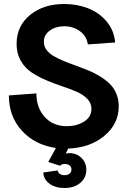

<svg xmlns="http://www.w3.org/2000/svg" viewBox="-20 -736 656 972"><path d="M306.2 215.8Q260.3 215.8 230.5 193.8Q200.7 171.9 199.2 137.2L272 127Q273.9 138.2 283.4 144.5Q293 150.9 307.1 150.9Q322.8 150.9 332.3 142.8Q341.8 134.8 341.8 122.1Q341.8 109.4 332.5 101.8Q323.2 94.2 308.1 94.2Q291.5 94.2 284.2 103L224.1 84L263.2 13.2Q157.2 -2 91.1 -74Q24.9 -146 24.9 -252.9L164.1 -263.2Q164.1 -190.9 206.3 -144Q248.5 -97.2 318.8 -97.2Q368.2 -97.2 405.5 -120.4Q442.9 -143.6 442.9 -185.1Q442.9 -213.9 421.9 -235.6Q400.9 -257.3 367.7 -271.7Q334.5 -286.1 293.9 -299.6Q253.4 -313 212.9 -330.3Q172.4 -347.7 139.2 -369.9Q106 -392.1 85 -428.7Q64 -465.3 64 -513.2Q64 -604.5 132.1 -660.2Q200.2 -715.8 305.2 -715.8Q369.6 -715.8 425.3 -694.3Q481 -672.9 519.3 -627.7Q557.6 -582.5 563 -521L424.8 -511.2Q418.5 -553.7 384.3 -578.4Q350.1 -603 305.2 -603Q262.2 -603 232.2 -581.3Q202.1 -559.6 202.1 -523.9Q202.1 -502 215.1 -484.1Q228 -466.3 250 -453.1Q272 -439.9 300.3 -428.2Q328.6 -416.5 360.1 -405.3Q391.6 -394 423.1 -381.3Q454.6 -368.7 482.9 -351.6Q511.2 -334.5 533.2 -314Q555.2 -293.5 568.1 -263.7Q581.1 -233.9 581.1 -198.2Q581.1 -108.9 508.3 -48.3Q435.5 12.2 325.2 16.1L313 41Q324.7 39.1 331.1 39.1Q367.7 39.1 392.3 63.2Q417 87.4 417 124Q417 164.6 386 190.2Q355 215.8 306.2 215.8Z"/></svg>

Font: Uncut Sans
Style: Bold
Weight: 700
Designer: Kasper Nordkvist
Foundry: UNCUT.wtf
Version: Version 1.304;Glyphs 3.2 (3246)